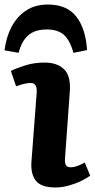

<svg xmlns="http://www.w3.org/2000/svg" viewBox="-44 -813 419 847"><path d="M118 -406Q120 -447 92 -447Q66 -447 27 -432L4 -500Q25 -511 65.5 -524Q106 -537 153 -537Q208 -537 238.5 -507.5Q269 -478 264 -409L243 -118Q241 -97 246 -86Q251 -75 269 -75Q292 -75 330 -96L354 -38Q339 -27 314.5 -15Q290 -3 260 5.5Q230 14 200 14Q137 14 113.5 -16.5Q90 -47 95 -104ZM167 -793Q251 -793 292.5 -740Q334 -687 340 -592L280 -580Q264 -637 237 -660Q210 -683 163 -683Q111 -683 81.5 -658Q52 -633 38 -580L-24 -591Q-17 -649 7 -694.5Q31 -740 71 -766.5Q111 -793 167 -793Z"/></svg>

Font: Literata 7pt
Style: Bold Italic
Weight: 700
Italic angle: -2°
Designer: Latin by Veronika Burian and Jose Scaglione. Greek by Irene Vlachou. Cyrillic by Vera Evstafieva
Foundry: TypeTogether
Version: Version 3.002